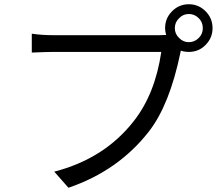

<svg xmlns="http://www.w3.org/2000/svg" viewBox="-20 -851 1040 906"><path d="M918 -672Q937 -691 937 -718Q937 -746 918 -765Q898 -785 871 -785Q844 -785 825 -765Q805 -746 805 -718Q805 -691 825 -672Q844 -652 871 -652Q898 -652 918 -672ZM733 -685Q752 -685 764 -686Q759 -703 759 -718Q759 -765 792 -798Q825 -831 871 -831Q917 -831 950 -798Q983 -765 983 -718Q983 -672 950 -639Q918 -606 871 -606Q851 -606 833 -612L831 -601Q780 -356 683 -231Q538 -45 303 35L236 -41Q472 -102 610 -278Q712 -407 741 -606H229Q205 -606 130 -603V-692Q177 -685 230 -685Z"/></svg>

Font: 思源黑体R
Style: Regular
Weight: 400
Designer: Ryoko NISHIZUKA  (kana & ideographs); Paul D. Hunt (Latin, Greek & Cyrillic); Wenlong ZHANG  (bopomofo); Sandoll Communi
Foundry: Adobe Systems Incorporated
Version: Version 1.00 June 24, 2014, initial release